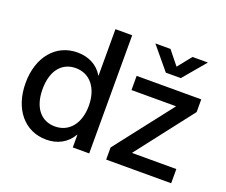

<svg xmlns="http://www.w3.org/2000/svg" viewBox="-120 -915 1309 1111"><g transform="rotate(20 534.5 -359.5)"><path d="M256.3 10.3C323.7 10.3 381.3 -18.6 416 -78.6H417V0H518.1V-727.5H415V-440.9H414.1C380.9 -498 322.8 -525.9 255.9 -525.9C122.6 -525.9 32.7 -417 32.7 -257.8C32.7 -98.1 122.1 10.3 256.3 10.3ZM622.6 -74.7V0H1022.9V-87.4H751V-89.4L1020.5 -437.5V-515.6H622.6V-428.2H896V-426.3ZM277.3 -78.6C194.3 -78.6 137.2 -141.6 137.2 -257.8C137.2 -374.5 194.3 -437.5 277.3 -437.5C365.2 -437.5 421.9 -366.2 421.9 -257.8C421.9 -149.4 365.2 -78.6 277.3 -78.6ZM821.3 -644.5 753.4 -729H660.6V-728.5L774.9 -590.8H867.2L983.4 -728.5V-729H889.2Z"/></g></svg>

Font: Inteeer Medium
Style: Regular
Weight: 500
Designer: Rasmus Andersson
Foundry: rsms
Version: Version 4.001;Glyphs 3.4 (3402)